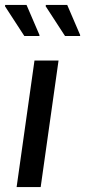

<svg xmlns="http://www.w3.org/2000/svg" viewBox="-46 -754 343 774"><path d="M0 0ZM21 0 93 -510H190L118 0ZM113 -609H52L-26 -729L-25 -734H61L113 -613ZM277 -609H216L138 -729L139 -734H225L277 -613Z"/></svg>

Font: Assailand Medium
Style: Italic
Weight: 500
Italic angle: -8°
Designer: Hector Gatti with collaboration of the Omnibus-Type team
Foundry: Omnibus-Type
Version: Version 0.072;October 19, 2019;FontCreator 12.0.0.2547 64-bi